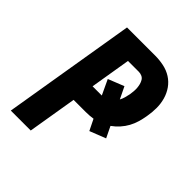

<svg xmlns="http://www.w3.org/2000/svg" viewBox="-200 -868 1001 1001"><g transform="rotate(45 300.0 -367.5)"><path d="M40 0 162 -735H369Q401 -735 432.5 -728.5Q464 -722 490 -705.5Q516 -689 533.5 -664Q551 -639 559.5 -609Q568 -579 568 -546.5Q568 -514 562 -481Q558 -457 551 -433Q544 -409 532 -387Q520 -365 502.5 -345.5Q485 -326 464 -311L494 -249L405 -214L375 -275Q362 -273 348.5 -272Q335 -271 322 -271H232L187 0ZM252 -391H320L281 -474L369 -509L401 -443Q408 -456 412 -470.5Q416 -485 419 -500Q421 -513 422 -525.5Q423 -538 422 -550Q421 -562 418 -573.5Q415 -585 409 -595Q403 -605 392 -610Q381 -615 369 -615H289Z"/></g></svg>

Font: Iosevka SS04 Heavy Extended
Style: Italic
Weight: 900
Width: 7
Italic angle: -9°
Monospace: yes
Designer: Belleve Invis
Foundry: Belleve Invis
Version: Version 19.0.0; ttfautohint (v1.8.4)